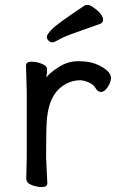

<svg xmlns="http://www.w3.org/2000/svg" viewBox="-20 -739 470 775"><path d="M385 -643Q336 -625 288 -608.5Q240 -592 219.5 -580Q199 -568 191 -568Q183 -568 176 -575Q169 -582 169 -590.5Q169 -599 189 -620.5Q209 -642 322 -717Q326 -719 334.5 -719Q343 -719 357 -709Q396 -682 396 -659Q396 -648 385 -643ZM86 -18 88 -106V-367L85 -474Q85 -490 106.5 -490Q128 -490 149 -481.5Q170 -473 170 -459.5Q170 -446 168 -434L167 -426Q177 -442 215 -467Q253 -492 295.5 -492Q338 -492 365 -481.5Q392 -471 410 -456Q428 -441 428 -424.5Q428 -408 415 -388Q402 -368 388.5 -368Q375 -368 367 -381Q358 -398 338 -406.5Q318 -415 304 -415Q264 -415 230 -390Q180 -354 170 -265Q166 -230 166 -106L171 0Q171 16 149.5 16Q128 16 107 7.5Q86 -1 86 -18Z"/></svg>

Font: LXGW WenKai Lite
Style: Bold
Weight: 700
Designer: LXGW / Fontworks Inc.
Foundry: LXGW / Fontworks Inc.
Version: Version 1.330;April 28, 2024